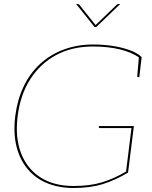

<svg xmlns="http://www.w3.org/2000/svg" viewBox="-20 -930 758 958"><path d="M346 8Q274 8 215 -16Q156 -40 116 -89Q78 -135 62 -200.5Q46 -266 56 -350Q66 -430 97 -496.5Q128 -563 181 -612Q234 -660 301 -684Q368 -708 445 -708Q494 -708 541 -701Q588 -694 626.5 -680Q665 -666 687 -645L686 -639L677 -641Q638 -669 578.5 -683.5Q519 -698 444 -698Q339 -698 259.5 -655Q180 -612 130.5 -534Q81 -456 68 -350Q55 -245 84.5 -167Q114 -89 181 -45.5Q248 -2 347 -2Q428 -2 488 -20Q548 -38 609 -74L636 -291H479Q476 -291 474.5 -292.5Q473 -294 473 -296L474 -301H648L619 -69Q556 -31 493 -11.5Q430 8 346 8ZM673 -645 686 -639 675 -545H669Q667 -545 665.5 -547.5Q664 -550 665 -552ZM580 -910 460 -795H452L360 -910H369Q373 -910 376 -906L457 -805L562 -906Q563 -907 565.5 -908.5Q568 -910 571 -910Z"/></svg>

Font: Aleo Thin
Style: Italic
Weight: 250
Italic angle: -7°
Designer: Alessio Laiso
Foundry: Alessio Laiso
Version: Version 2.001;gftools[0.9.29]